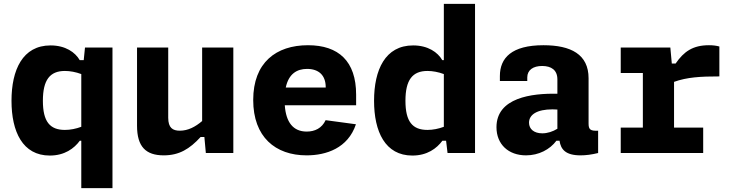

<svg xmlns="http://www.w3.org/2000/svg" viewBox="-20 -785 3760 985"><path d="M39 -268C39 -109.5 96 13 235.5 13C311.5 13 360.5 -23.5 389.5 -63H397V180H557V-541H416L409.5 -476.5H389C366 -516.5 316 -552 239.5 -552C96 -552 39 -426.5 39 -268ZM200 -268C200 -375 236 -421 313 -421C339.5 -421 369 -415.5 397 -405V-134.5C370.5 -124.5 341 -118.5 313 -118.5C236 -118.5 200 -161 200 -268Z M683 -541V-140C683 -32.5 728 12 820 12C899.5 12 953 -21 1009 -82H1028.5L1036 0H1177V-541H1017V-164C982.5 -134.5 945 -114.5 902.5 -114.5C866 -114.5 843 -129 843 -181V-541Z M1279 -272C1279 -82.5 1392.5 12 1553 12C1653 12 1765 -24.5 1806 -147.5L1650.5 -168.5C1631.5 -127.5 1595.5 -110 1553.5 -110C1484 -110 1447 -158 1441 -245H1807V-299.5C1807 -471 1717 -553 1560 -553C1396.5 -553 1279 -464 1279 -272ZM1446 -336C1461 -406.5 1503.5 -431.5 1555.5 -431.5C1614 -431.5 1651 -400 1651 -337.5V-336Z M1899 -268C1899 -109.5 1956 13 2095.5 13C2171.5 13 2220.5 -23.5 2249.5 -63H2268.5L2276 0H2417V-765H2257V-476.5H2249C2226 -516.5 2176 -552 2099.5 -552C1956 -552 1899 -426.5 1899 -268ZM2060 -268C2060 -375 2096 -421 2173 -421C2199.5 -421 2229 -415.5 2257 -405V-134.5C2230.5 -124.5 2201 -118.5 2173 -118.5C2096 -118.5 2060 -161 2060 -268Z M2768 -553C2605 -553 2544.5 -488 2544.5 -395V-369.5H2685V-388C2685 -425 2714.5 -447 2762.5 -446.5C2807.5 -446 2839.5 -426.5 2839.5 -377.5V-304C2708 -307 2527 -284 2527 -132.5C2527 -44.5 2588.5 12 2678.5 12C2744 12 2801 -18 2834.5 -63H2850.5C2857 -18.5 2881.5 12 2958.5 12C2986.5 12 3016 8 3048.5 0V-114.5C3008 -112.5 2999.5 -121 2999.5 -151.5V-383.5C2999.5 -506.5 2908.5 -553 2768 -553ZM2694 -155.5C2694 -197 2735 -224 2814.5 -224L2839.5 -223V-124.5C2816 -110 2789 -101 2762 -101C2720 -101 2694 -122.5 2694 -155.5Z M3419 -541H3164.5V-410.5H3278V-130.5H3164.5V0H3587.5V-130.5H3438V-365C3504.5 -389 3573.5 -393 3670.5 -393V-546.5C3654 -551 3637.5 -553 3617 -553C3535 -553 3488.5 -521 3446 -459H3426.5Z"/></svg>

Font: Monaspace Neon ExtraBold
Style: Regular
Weight: 800
Designer: Riley Cran & the Lettermatic Team
Foundry: Lettermatic
Version: Version 1.200 (Monaspace Neon)